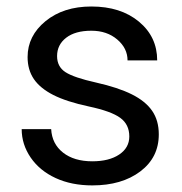

<svg xmlns="http://www.w3.org/2000/svg" viewBox="-20 -558 556 588"><path d="M376 -140.1Q376 -176.8 348.4 -197Q320.8 -217.3 252.2 -231.9Q183.6 -246.6 143.3 -267.1Q103 -287.6 83.7 -315.9Q64.5 -344.2 64.5 -383.3Q64.5 -448.2 119.4 -493.2Q174.3 -538.1 259.8 -538.1Q349.6 -538.1 405.5 -491.7Q461.4 -445.3 461.4 -373H370.6Q370.6 -410.2 339.1 -437Q307.6 -463.9 259.8 -463.9Q210.4 -463.9 182.6 -442.4Q154.8 -420.9 154.8 -386.2Q154.8 -353.5 180.7 -336.9Q206.5 -320.3 274.2 -305.2Q341.8 -290 383.8 -269Q425.8 -248 446 -218.5Q466.3 -189 466.3 -146.5Q466.3 -75.7 409.7 -33Q353 9.8 262.7 9.8Q199.2 9.8 150.4 -12.7Q101.6 -35.2 74 -75.4Q46.4 -115.7 46.4 -162.6H136.7Q139.2 -117.2 173.1 -90.6Q207 -64 262.7 -64Q314 -64 345 -84.7Q376 -105.5 376 -140.1Z"/></svg>

Font: Vazir FD
Style: Regular-FD
Weight: 400
Designer: Saber Rastikerdar
Foundry: Saber Rastikerdar
Version: Version 30.0.0